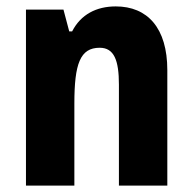

<svg xmlns="http://www.w3.org/2000/svg" viewBox="-20 -579 601 599"><path d="M341 -559C281 -559 232 -534 205 -481H196L178 -549H61V0H212V-256C212 -380 230 -430 291 -430C336 -430 351 -391 351 -315V0H502V-360C502 -492 440 -559 341 -559Z"/></svg>

Font: Noto Sans Gujarati Condensed ExtraBold
Style: Regular
Weight: 800
Width: 3
Designer: Jelle Bosma - Monotype Design Team, Universal Thirst
Foundry: Monotype Imaging Inc.
Version: Version 2.106